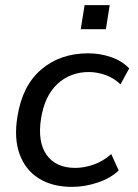

<svg xmlns="http://www.w3.org/2000/svg" viewBox="-20 -720 537 749"><path d="M261 9Q184 9 131.5 -24Q79 -57 56.5 -118.5Q34 -180 48 -265Q67 -386 141 -449Q215 -512 324 -512Q371 -512 414 -497Q457 -482 484 -453L450 -391Q424 -416 391 -427.5Q358 -439 327 -439Q254 -439 204 -392.5Q154 -346 140 -257Q126 -166 162 -115.5Q198 -65 274 -65Q307 -65 344 -77.5Q381 -90 414 -119L443 -55Q412 -25 361.5 -8Q311 9 261 9ZM295 -606 310 -700H408L393 -606Z"/></svg>

Font: Mulish Medium
Style: Italic
Weight: 500
Italic angle: -9°
Designer: Vernon Adams
Foundry: Vernon Adams
Version: Version 3.603; ttfautohint (v1.8.3)